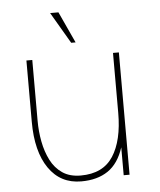

<svg xmlns="http://www.w3.org/2000/svg" viewBox="-51 -728 650 782"><g transform="rotate(-5 274.0 -337.0)"><path d="M217 -684 276 -556H258L183 -684ZM94 -251Q94 -208 102 -166Q110 -124 127.5 -89.5Q145 -55 175 -34.5Q205 -14 250 -14Q341 -14 382.5 -78Q424 -142 424 -255V-500H448V0H424V-114Q403 -49 359.5 -19.5Q316 10 250 10Q165 10 117.5 -59Q70 -128 70 -249V-500H94Z"/></g></svg>

Font: Haskoy Thin
Style: Regular
Weight: 100
Designer: Ertekin Erdin
Foundry: Ertekin Erdin
Version: Version 2.000; ttfautohint (v1.8.4.7-5d5b)